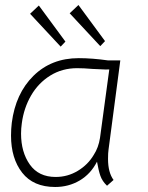

<svg xmlns="http://www.w3.org/2000/svg" viewBox="-20 -737 590 766"><path d="M24 -196Q24 -222 27 -247Q42 -364 113.5 -434.5Q185 -505 294 -505Q348 -505 411 -496H460L413 -140Q411 -127 411 -103Q411 -49 433 -19L407 4Q388 -14 380.5 -35.5Q373 -57 367 -92Q342 -43 298 -17Q254 9 200 9Q113 9 68.5 -48Q24 -105 24 -196ZM354 -119Q373 -148 379 -187L416 -460Q405 -459 382.5 -460.5Q360 -462 349 -462Q314 -465 288 -465Q228 -465 180.5 -435.5Q133 -406 104 -356Q75 -306 67 -245Q64 -224 64 -204Q64 -130 99 -80.5Q134 -31 202 -31Q250 -31 290.5 -55.5Q331 -80 354 -119ZM100 -682 135 -715 241 -571 222 -551ZM258 -684 293 -717 399 -573 380 -553Z"/></svg>

Font: Bellota Text Light
Style: Italic
Weight: 300
Italic angle: -7.5°
Designer: Kemie Guaida
Foundry: Kemie Guaida
Version: Version 4.001